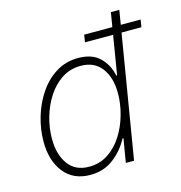

<svg xmlns="http://www.w3.org/2000/svg" viewBox="-109 -826 881 934"><g transform="rotate(-15 331.5 -358.5)"><path d="M232.4 11.7Q147.5 11.7 100.3 -47.6Q53.2 -106.9 53.2 -203.1Q53.2 -265.1 71.5 -326.9Q89.8 -388.7 124.3 -439.9Q158.7 -491.2 208.3 -522.2Q257.8 -553.2 320.3 -553.2Q392.1 -553.2 430.2 -514.4Q468.3 -475.6 478 -422.9H482.4L532.7 -727.5H575.2L454.6 0H413.1L433.1 -119.1H428.2Q400.4 -65.4 350.8 -26.9Q301.3 11.7 232.4 11.7ZM236.8 -28.3Q291 -28.3 333.3 -56.4Q375.5 -84.5 404.5 -130.4Q433.6 -176.3 448.7 -230.7Q463.9 -285.2 463.9 -338.4Q463.9 -416.5 427.7 -464.8Q391.6 -513.2 322.8 -513.2Q269.5 -513.2 227.5 -485.8Q185.5 -458.5 156.2 -413.1Q127 -367.7 111.6 -313.5Q96.2 -259.3 96.2 -205.6Q96.2 -127.4 131.8 -77.9Q167.5 -28.3 236.8 -28.3ZM373 -618.2 378.9 -655.3H663.1L657.2 -618.2Z"/></g></svg>

Font: Inter Extra Light
Style: Italic
Weight: 200
Italic angle: -9.39999°
Designer: Rasmus Andersson
Foundry: rsms
Version: Version 4.000;git-3c8e0fc